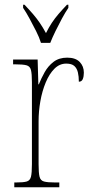

<svg xmlns="http://www.w3.org/2000/svg" viewBox="-20 -786 384 806"><path d="M40 0V-20H47Q78 -20 92 -24Q106 -28 110 -44Q114 -60 114 -97V-441Q114 -476 110 -492Q106 -508 91 -512Q76 -516 42 -516H35V-536H138L141 -432H143Q153 -457 167.5 -483Q182 -509 205 -526.5Q228 -544 262 -544Q297 -544 314.5 -526Q332 -508 332 -481Q332 -465 327.5 -454Q323 -443 311 -443Q311 -465 307 -482Q303 -499 292 -509Q281 -519 258 -519Q230 -519 208.5 -497.5Q187 -476 172 -440Q157 -404 149.5 -361.5Q142 -319 142 -277V-97Q142 -60 146 -44Q150 -28 165 -24Q180 -20 211 -20H229V0ZM152 -606Q145 -629 131.5 -655.5Q118 -682 104 -708Q90 -734 77 -753V-766H83Q103 -745 118.5 -727Q134 -709 147 -690Q160 -671 173 -647Q185 -671 197.5 -690Q210 -709 225.5 -727Q241 -745 261 -766H267V-753Q254 -734 240 -708Q226 -682 213 -655.5Q200 -629 191 -606Z"/></svg>

Font: Noto Serif Khmer Condensed Thin
Style: Regular
Weight: 250
Width: 3
Designer: Danh Hong and the Monotype Design Team
Foundry: Monotype Imaging Inc.
Version: Version 2.004